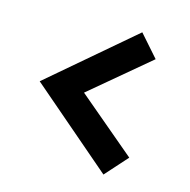

<svg xmlns="http://www.w3.org/2000/svg" viewBox="-93 -744 786 793"><g transform="rotate(15 300.0 -347.5)"><path d="M417 -43 63 -347 420 -652 502 -559 252 -349 502 -138Z"/></g></svg>

Font: Red Hat Text VF
Style: Regular
Weight: 400
Designer: Pentagram, MCKL
Foundry: Pentagram, MCKL
Version: Version 1.023